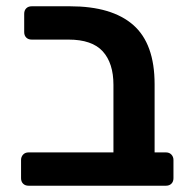

<svg xmlns="http://www.w3.org/2000/svg" viewBox="-20 -591 599 611"><path d="M71 0Q60 0 53.5 -6.5Q47 -13 47 -24V-82Q47 -92 53.5 -99Q60 -106 71 -106H341V-321Q341 -390 307 -427.5Q273 -465 198 -465H81Q70 -465 63.5 -471.5Q57 -478 57 -489V-547Q57 -558 63.5 -564.5Q70 -571 81 -571H203Q336 -571 404 -511.5Q472 -452 472 -323V-106H508Q519 -106 525.5 -99Q532 -92 532 -82V-24Q532 -13 525.5 -6.5Q519 0 508 0Z"/></svg>

Font: Fz Rubik Med
Style: Regular
Weight: 500
Designer: Hubert and Fischer
Foundry: Hubert and Fischer
Version: Vit hóa bi FontZin.com